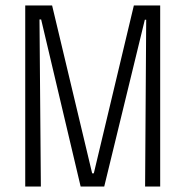

<svg xmlns="http://www.w3.org/2000/svg" viewBox="-20 -680 676 700"><path d="M72 0V-660H170L316 -48H322L468 -660H564V0H509L513 -608H508L360 0H274L130 -609H124L129 0Z"/></svg>

Font: Bricolage Grotesque 24pt Condensed ExtraLight
Style: Regular
Weight: 250
Width: 3
Designer: Mathieu Triay
Foundry: Atelier Triay
Version: Version 1.001;gftools[0.9.33.dev8+g029e19f]